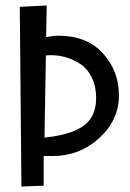

<svg xmlns="http://www.w3.org/2000/svg" viewBox="-20 -679 472 699"><path d="M171 -111H139V-3L58 0L52 -654L150 -659L148 -544Q175 -549 194 -549Q296 -549 354.5 -485Q413 -421 413 -331.5Q413 -242 341.5 -176.5Q270 -111 171 -111ZM314 -254Q330 -282 330 -323Q330 -364 314.5 -396Q299 -428 274 -445Q224 -478 167 -478Q154 -478 147 -477L142 -178Q280 -192 314 -254Z"/></svg>

Font: Fresca
Style: Regular
Weight: 400
Designer: Iván Moreno
Foundry: Fontstage
Version: Version 1.001